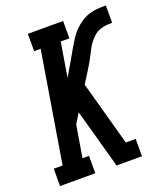

<svg xmlns="http://www.w3.org/2000/svg" viewBox="-136 -826 782 916"><g transform="rotate(-20 255.0 -367.5)"><path d="M10 0V-88H55L147 -647H114V-735H293V-647H249L220 -472L248 -520Q259 -539 270.5 -559Q282 -579 293.5 -599Q305 -619 317.5 -638.5Q330 -658 346.5 -675Q363 -692 382.5 -705Q402 -718 423.5 -725Q445 -732 466.5 -733.5Q488 -735 510 -735V-647Q494 -647 478 -645.5Q462 -644 446 -638Q430 -632 417 -620.5Q404 -609 393.5 -595.5Q383 -582 375 -567Q367 -552 359.5 -537Q352 -522 343.5 -507Q335 -492 326 -478L286 -414L376 -88H426V0H297L214 -300L183 -250L156 -88H189V0Z"/></g></svg>

Font: Iosevka Slab Semibold Oblique
Style: Regular
Weight: 600
Italic angle: -9°
Monospace: yes
Designer: Belleve Invis
Foundry: Belleve Invis
Version: Version 11.1.1; ttfautohint (v1.8.3)